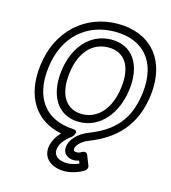

<svg xmlns="http://www.w3.org/2000/svg" viewBox="-132 -798 1024 1148"><g transform="rotate(15 379.5 -224.0)"><path d="M295 127C299 91 330 56 366 31C366 31 404 -12 358 -14C188 -22 97 -138 121 -330C145 -529 277 -641 451 -641C626 -641 729 -529 705 -330C684 -158 599 -73 456 -17C390 8 350 55 345 98C339 145 378 165 410 165C421 165 433 162 442 159L449 176C426 186 398 193 378 193C321 193 290 167 295 127ZM245 127C235 205 301 243 372 243C412 243 460 228 493 206C502 200 509 186 504 174L480 114C473 96 455 99 445 105C434 112 426 115 416 115C399 115 394 109 395 98C397 81 415 50 469 29C627 -33 731 -138 755 -330C782 -553 658 -691 457 -691C257 -691 98 -553 71 -330C47 -137 132 -1 296 30C272 56 250 89 245 127ZM380 -64C511 -64 604 -176 623 -330C642 -484 575 -590 444 -590C313 -590 220 -484 201 -330C182 -176 249 -64 380 -64ZM386 -114C291 -114 234 -190 251 -330C268 -468 342 -540 438 -540C534 -540 590 -468 573 -330C556 -190 481 -114 386 -114Z"/></g></svg>

Font: Falling Sky
Style: ExtOuObl
Weight: 400
Designer: Paul D. Hunt
Foundry: Adobe Systems Incorporated
Version: Version 1.02